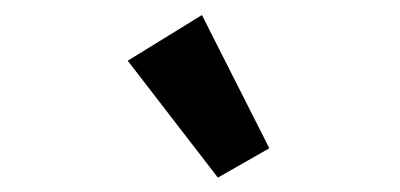

<svg xmlns="http://www.w3.org/2000/svg" viewBox="-20 -826 540 259"><path d="M273.9 -586.4 152.3 -744.1 252.4 -805.7 343.3 -626Z"/></svg>

Font: Schibsted Grotesk SemiBold
Style: Regular
Weight: 600
Designer: Bakken & Baeck AS, Henrik Kongsvoll
Foundry: Schibsted ASA
Version: Version 1.100;gftools[0.9.25]